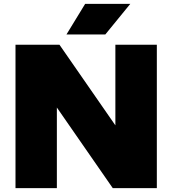

<svg xmlns="http://www.w3.org/2000/svg" viewBox="-20 -971 889 991"><path d="M60 0V-740H287L610.5 -273.5H575.5V-740H789.5V0H562L238.5 -466.5H273.5V0ZM323 -793 419.5 -951H652.5L523.5 -793Z"/></svg>

Font: Encode Sans SemiExpanded Black
Style: Regular
Weight: 900
Width: 6
Designer: Multiple Designers
Foundry: Impallari Type
Version: Version 3.002